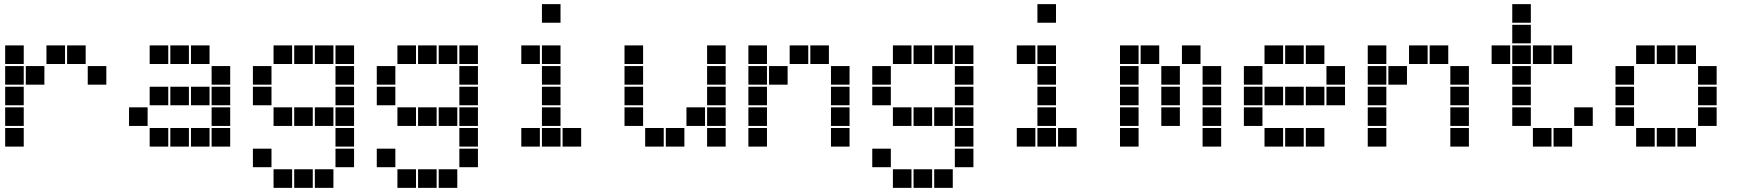

<svg xmlns="http://www.w3.org/2000/svg" viewBox="-20 -715 8440 930"><path d="M6 -495Q5 -495 5 -495Q5 -495 5 -494V-406Q5 -405 5 -405Q5 -405 6 -405H94Q95 -405 95 -405Q95 -405 95 -406V-494Q95 -495 95 -495Q95 -495 94 -495ZM206 -495Q205 -495 205 -495Q205 -495 205 -494V-406Q205 -405 205 -405Q205 -405 206 -405H294Q295 -405 295 -405Q295 -405 295 -406V-494Q295 -495 295 -495Q295 -495 294 -495ZM306 -495Q305 -495 305 -495Q305 -495 305 -494V-406Q305 -405 305 -405Q305 -405 306 -405H394Q395 -405 395 -405Q395 -405 395 -406V-494Q395 -495 395 -495Q395 -495 394 -495ZM6 -395Q5 -395 5 -395Q5 -395 5 -394V-306Q5 -305 5 -305Q5 -305 6 -305H94Q95 -305 95 -305Q95 -305 95 -306V-394Q95 -395 95 -395Q95 -395 94 -395ZM106 -395Q105 -395 105 -395Q105 -395 105 -394V-306Q105 -305 105 -305Q105 -305 106 -305H194Q195 -305 195 -305Q195 -305 195 -306V-394Q195 -395 195 -395Q195 -395 194 -395ZM406 -395Q405 -395 405 -395Q405 -395 405 -394V-306Q405 -305 405 -305Q405 -305 406 -305H494Q495 -305 495 -305Q495 -305 495 -306V-394Q495 -395 495 -395Q495 -395 494 -395ZM6 -295Q5 -295 5 -295Q5 -295 5 -294V-206Q5 -205 5 -205Q5 -205 6 -205H94Q95 -205 95 -205Q95 -205 95 -206V-294Q95 -295 95 -295Q95 -295 94 -295ZM6 -195Q5 -195 5 -195Q5 -195 5 -194V-106Q5 -105 5 -105Q5 -105 6 -105H94Q95 -105 95 -105Q95 -105 95 -106V-194Q95 -195 95 -195Q95 -195 94 -195ZM6 -95Q5 -95 5 -95Q5 -95 5 -94V-6Q5 -5 5 -5Q5 -5 6 -5H94Q95 -5 95 -5Q95 -5 95 -6V-94Q95 -95 95 -95Q95 -95 94 -95Z M706 -495Q705 -495 705 -495Q705 -495 705 -494V-406Q705 -405 705 -405Q705 -405 706 -405H794Q795 -405 795 -405Q795 -405 795 -406V-494Q795 -495 795 -495Q795 -495 794 -495ZM806 -495Q805 -495 805 -495Q805 -495 805 -494V-406Q805 -405 805 -405Q805 -405 806 -405H894Q895 -405 895 -405Q895 -405 895 -406V-494Q895 -495 895 -495Q895 -495 894 -495ZM906 -495Q905 -495 905 -495Q905 -495 905 -494V-406Q905 -405 905 -405Q905 -405 906 -405H994Q995 -405 995 -405Q995 -405 995 -406V-494Q995 -495 995 -495Q995 -495 994 -495ZM1006 -395Q1005 -395 1005 -395Q1005 -395 1005 -394V-306Q1005 -305 1005 -305Q1005 -305 1006 -305H1094Q1095 -305 1095 -305Q1095 -305 1095 -306V-394Q1095 -395 1095 -395Q1095 -395 1094 -395ZM706 -295Q705 -295 705 -295Q705 -295 705 -294V-206Q705 -205 705 -205Q705 -205 706 -205H794Q795 -205 795 -205Q795 -205 795 -206V-294Q795 -295 795 -295Q795 -295 794 -295ZM806 -295Q805 -295 805 -295Q805 -295 805 -294V-206Q805 -205 805 -205Q805 -205 806 -205H894Q895 -205 895 -205Q895 -205 895 -206V-294Q895 -295 895 -295Q895 -295 894 -295ZM906 -295Q905 -295 905 -295Q905 -295 905 -294V-206Q905 -205 905 -205Q905 -205 906 -205H994Q995 -205 995 -205Q995 -205 995 -206V-294Q995 -295 995 -295Q995 -295 994 -295ZM1006 -295Q1005 -295 1005 -295Q1005 -295 1005 -294V-206Q1005 -205 1005 -205Q1005 -205 1006 -205H1094Q1095 -205 1095 -205Q1095 -205 1095 -206V-294Q1095 -295 1095 -295Q1095 -295 1094 -295ZM606 -195Q605 -195 605 -195Q605 -195 605 -194V-106Q605 -105 605 -105Q605 -105 606 -105H694Q695 -105 695 -105Q695 -105 695 -106V-194Q695 -195 695 -195Q695 -195 694 -195ZM1006 -195Q1005 -195 1005 -195Q1005 -195 1005 -194V-106Q1005 -105 1005 -105Q1005 -105 1006 -105H1094Q1095 -105 1095 -105Q1095 -105 1095 -106V-194Q1095 -195 1095 -195Q1095 -195 1094 -195ZM706 -95Q705 -95 705 -95Q705 -95 705 -94V-6Q705 -5 705 -5Q705 -5 706 -5H794Q795 -5 795 -5Q795 -5 795 -6V-94Q795 -95 795 -95Q795 -95 794 -95ZM806 -95Q805 -95 805 -95Q805 -95 805 -94V-6Q805 -5 805 -5Q805 -5 806 -5H894Q895 -5 895 -5Q895 -5 895 -6V-94Q895 -95 895 -95Q895 -95 894 -95ZM906 -95Q905 -95 905 -95Q905 -95 905 -94V-6Q905 -5 905 -5Q905 -5 906 -5H994Q995 -5 995 -5Q995 -5 995 -6V-94Q995 -95 995 -95Q995 -95 994 -95ZM1006 -95Q1005 -95 1005 -95Q1005 -95 1005 -94V-6Q1005 -5 1005 -5Q1005 -5 1006 -5H1094Q1095 -5 1095 -5Q1095 -5 1095 -6V-94Q1095 -95 1095 -95Q1095 -95 1094 -95Z M1306 -495Q1305 -495 1305 -495Q1305 -495 1305 -494V-406Q1305 -405 1305 -405Q1305 -405 1306 -405H1394Q1395 -405 1395 -405Q1395 -405 1395 -406V-494Q1395 -495 1395 -495Q1395 -495 1394 -495ZM1406 -495Q1405 -495 1405 -495Q1405 -495 1405 -494V-406Q1405 -405 1405 -405Q1405 -405 1406 -405H1494Q1495 -405 1495 -405Q1495 -405 1495 -406V-494Q1495 -495 1495 -495Q1495 -495 1494 -495ZM1506 -495Q1505 -495 1505 -495Q1505 -495 1505 -494V-406Q1505 -405 1505 -405Q1505 -405 1506 -405H1594Q1595 -405 1595 -405Q1595 -405 1595 -406V-494Q1595 -495 1595 -495Q1595 -495 1594 -495ZM1606 -495Q1605 -495 1605 -495Q1605 -495 1605 -494V-406Q1605 -405 1605 -405Q1605 -405 1606 -405H1694Q1695 -405 1695 -405Q1695 -405 1695 -406V-494Q1695 -495 1695 -495Q1695 -495 1694 -495ZM1206 -395Q1205 -395 1205 -395Q1205 -395 1205 -394V-306Q1205 -305 1205 -305Q1205 -305 1206 -305H1294Q1295 -305 1295 -305Q1295 -305 1295 -306V-394Q1295 -395 1295 -395Q1295 -395 1294 -395ZM1606 -395Q1605 -395 1605 -395Q1605 -395 1605 -394V-306Q1605 -305 1605 -305Q1605 -305 1606 -305H1694Q1695 -305 1695 -305Q1695 -305 1695 -306V-394Q1695 -395 1695 -395Q1695 -395 1694 -395ZM1206 -295Q1205 -295 1205 -295Q1205 -295 1205 -294V-206Q1205 -205 1205 -205Q1205 -205 1206 -205H1294Q1295 -205 1295 -205Q1295 -205 1295 -206V-294Q1295 -295 1295 -295Q1295 -295 1294 -295ZM1606 -295Q1605 -295 1605 -295Q1605 -295 1605 -294V-206Q1605 -205 1605 -205Q1605 -205 1606 -205H1694Q1695 -205 1695 -205Q1695 -205 1695 -206V-294Q1695 -295 1695 -295Q1695 -295 1694 -295ZM1306 -195Q1305 -195 1305 -195Q1305 -195 1305 -194V-106Q1305 -105 1305 -105Q1305 -105 1306 -105H1394Q1395 -105 1395 -105Q1395 -105 1395 -106V-194Q1395 -195 1395 -195Q1395 -195 1394 -195ZM1406 -195Q1405 -195 1405 -195Q1405 -195 1405 -194V-106Q1405 -105 1405 -105Q1405 -105 1406 -105H1494Q1495 -105 1495 -105Q1495 -105 1495 -106V-194Q1495 -195 1495 -195Q1495 -195 1494 -195ZM1506 -195Q1505 -195 1505 -195Q1505 -195 1505 -194V-106Q1505 -105 1505 -105Q1505 -105 1506 -105H1594Q1595 -105 1595 -105Q1595 -105 1595 -106V-194Q1595 -195 1595 -195Q1595 -195 1594 -195ZM1606 -195Q1605 -195 1605 -195Q1605 -195 1605 -194V-106Q1605 -105 1605 -105Q1605 -105 1606 -105H1694Q1695 -105 1695 -105Q1695 -105 1695 -106V-194Q1695 -195 1695 -195Q1695 -195 1694 -195ZM1606 -95Q1605 -95 1605 -95Q1605 -95 1605 -94V-6Q1605 -5 1605 -5Q1605 -5 1606 -5H1694Q1695 -5 1695 -5Q1695 -5 1695 -6V-94Q1695 -95 1695 -95Q1695 -95 1694 -95ZM1206 5Q1205 5 1205 5Q1205 5 1205 6V94Q1205 95 1205 95Q1205 95 1206 95H1294Q1295 95 1295 95Q1295 95 1295 94V6Q1295 5 1295 5Q1295 5 1294 5ZM1606 5Q1605 5 1605 5Q1605 5 1605 6V94Q1605 95 1605 95Q1605 95 1606 95H1694Q1695 95 1695 95Q1695 95 1695 94V6Q1695 5 1695 5Q1695 5 1694 5ZM1306 105Q1305 105 1305 105Q1305 105 1305 106V194Q1305 195 1305 195Q1305 195 1306 195H1394Q1395 195 1395 195Q1395 195 1395 194V106Q1395 105 1395 105Q1395 105 1394 105ZM1406 105Q1405 105 1405 105Q1405 105 1405 106V194Q1405 195 1405 195Q1405 195 1406 195H1494Q1495 195 1495 195Q1495 195 1495 194V106Q1495 105 1495 105Q1495 105 1494 105ZM1506 105Q1505 105 1505 105Q1505 105 1505 106V194Q1505 195 1505 195Q1505 195 1506 195H1594Q1595 195 1595 195Q1595 195 1595 194V106Q1595 105 1595 105Q1595 105 1594 105Z M1906 -495Q1905 -495 1905 -495Q1905 -495 1905 -494V-406Q1905 -405 1905 -405Q1905 -405 1906 -405H1994Q1995 -405 1995 -405Q1995 -405 1995 -406V-494Q1995 -495 1995 -495Q1995 -495 1994 -495ZM2006 -495Q2005 -495 2005 -495Q2005 -495 2005 -494V-406Q2005 -405 2005 -405Q2005 -405 2006 -405H2094Q2095 -405 2095 -405Q2095 -405 2095 -406V-494Q2095 -495 2095 -495Q2095 -495 2094 -495ZM2106 -495Q2105 -495 2105 -495Q2105 -495 2105 -494V-406Q2105 -405 2105 -405Q2105 -405 2106 -405H2194Q2195 -405 2195 -405Q2195 -405 2195 -406V-494Q2195 -495 2195 -495Q2195 -495 2194 -495ZM2206 -495Q2205 -495 2205 -495Q2205 -495 2205 -494V-406Q2205 -405 2205 -405Q2205 -405 2206 -405H2294Q2295 -405 2295 -405Q2295 -405 2295 -406V-494Q2295 -495 2295 -495Q2295 -495 2294 -495ZM1806 -395Q1805 -395 1805 -395Q1805 -395 1805 -394V-306Q1805 -305 1805 -305Q1805 -305 1806 -305H1894Q1895 -305 1895 -305Q1895 -305 1895 -306V-394Q1895 -395 1895 -395Q1895 -395 1894 -395ZM2206 -395Q2205 -395 2205 -395Q2205 -395 2205 -394V-306Q2205 -305 2205 -305Q2205 -305 2206 -305H2294Q2295 -305 2295 -305Q2295 -305 2295 -306V-394Q2295 -395 2295 -395Q2295 -395 2294 -395ZM1806 -295Q1805 -295 1805 -295Q1805 -295 1805 -294V-206Q1805 -205 1805 -205Q1805 -205 1806 -205H1894Q1895 -205 1895 -205Q1895 -205 1895 -206V-294Q1895 -295 1895 -295Q1895 -295 1894 -295ZM2206 -295Q2205 -295 2205 -295Q2205 -295 2205 -294V-206Q2205 -205 2205 -205Q2205 -205 2206 -205H2294Q2295 -205 2295 -205Q2295 -205 2295 -206V-294Q2295 -295 2295 -295Q2295 -295 2294 -295ZM1906 -195Q1905 -195 1905 -195Q1905 -195 1905 -194V-106Q1905 -105 1905 -105Q1905 -105 1906 -105H1994Q1995 -105 1995 -105Q1995 -105 1995 -106V-194Q1995 -195 1995 -195Q1995 -195 1994 -195ZM2006 -195Q2005 -195 2005 -195Q2005 -195 2005 -194V-106Q2005 -105 2005 -105Q2005 -105 2006 -105H2094Q2095 -105 2095 -105Q2095 -105 2095 -106V-194Q2095 -195 2095 -195Q2095 -195 2094 -195ZM2106 -195Q2105 -195 2105 -195Q2105 -195 2105 -194V-106Q2105 -105 2105 -105Q2105 -105 2106 -105H2194Q2195 -105 2195 -105Q2195 -105 2195 -106V-194Q2195 -195 2195 -195Q2195 -195 2194 -195ZM2206 -195Q2205 -195 2205 -195Q2205 -195 2205 -194V-106Q2205 -105 2205 -105Q2205 -105 2206 -105H2294Q2295 -105 2295 -105Q2295 -105 2295 -106V-194Q2295 -195 2295 -195Q2295 -195 2294 -195ZM2206 -95Q2205 -95 2205 -95Q2205 -95 2205 -94V-6Q2205 -5 2205 -5Q2205 -5 2206 -5H2294Q2295 -5 2295 -5Q2295 -5 2295 -6V-94Q2295 -95 2295 -95Q2295 -95 2294 -95ZM1806 5Q1805 5 1805 5Q1805 5 1805 6V94Q1805 95 1805 95Q1805 95 1806 95H1894Q1895 95 1895 95Q1895 95 1895 94V6Q1895 5 1895 5Q1895 5 1894 5ZM2206 5Q2205 5 2205 5Q2205 5 2205 6V94Q2205 95 2205 95Q2205 95 2206 95H2294Q2295 95 2295 95Q2295 95 2295 94V6Q2295 5 2295 5Q2295 5 2294 5ZM1906 105Q1905 105 1905 105Q1905 105 1905 106V194Q1905 195 1905 195Q1905 195 1906 195H1994Q1995 195 1995 195Q1995 195 1995 194V106Q1995 105 1995 105Q1995 105 1994 105ZM2006 105Q2005 105 2005 105Q2005 105 2005 106V194Q2005 195 2005 195Q2005 195 2006 195H2094Q2095 195 2095 195Q2095 195 2095 194V106Q2095 105 2095 105Q2095 105 2094 105ZM2106 105Q2105 105 2105 105Q2105 105 2105 106V194Q2105 195 2105 195Q2105 195 2106 195H2194Q2195 195 2195 195Q2195 195 2195 194V106Q2195 105 2195 105Q2195 105 2194 105Z M2606 -695Q2605 -695 2605 -695Q2605 -695 2605 -694V-606Q2605 -605 2605 -605Q2605 -605 2606 -605H2694Q2695 -605 2695 -605Q2695 -605 2695 -606V-694Q2695 -695 2695 -695Q2695 -695 2694 -695ZM2506 -495Q2505 -495 2505 -495Q2505 -495 2505 -494V-406Q2505 -405 2505 -405Q2505 -405 2506 -405H2594Q2595 -405 2595 -405Q2595 -405 2595 -406V-494Q2595 -495 2595 -495Q2595 -495 2594 -495ZM2606 -495Q2605 -495 2605 -495Q2605 -495 2605 -494V-406Q2605 -405 2605 -405Q2605 -405 2606 -405H2694Q2695 -405 2695 -405Q2695 -405 2695 -406V-494Q2695 -495 2695 -495Q2695 -495 2694 -495ZM2606 -395Q2605 -395 2605 -395Q2605 -395 2605 -394V-306Q2605 -305 2605 -305Q2605 -305 2606 -305H2694Q2695 -305 2695 -305Q2695 -305 2695 -306V-394Q2695 -395 2695 -395Q2695 -395 2694 -395ZM2606 -295Q2605 -295 2605 -295Q2605 -295 2605 -294V-206Q2605 -205 2605 -205Q2605 -205 2606 -205H2694Q2695 -205 2695 -205Q2695 -205 2695 -206V-294Q2695 -295 2695 -295Q2695 -295 2694 -295ZM2606 -195Q2605 -195 2605 -195Q2605 -195 2605 -194V-106Q2605 -105 2605 -105Q2605 -105 2606 -105H2694Q2695 -105 2695 -105Q2695 -105 2695 -106V-194Q2695 -195 2695 -195Q2695 -195 2694 -195ZM2506 -95Q2505 -95 2505 -95Q2505 -95 2505 -94V-6Q2505 -5 2505 -5Q2505 -5 2506 -5H2594Q2595 -5 2595 -5Q2595 -5 2595 -6V-94Q2595 -95 2595 -95Q2595 -95 2594 -95ZM2606 -95Q2605 -95 2605 -95Q2605 -95 2605 -94V-6Q2605 -5 2605 -5Q2605 -5 2606 -5H2694Q2695 -5 2695 -5Q2695 -5 2695 -6V-94Q2695 -95 2695 -95Q2695 -95 2694 -95ZM2706 -95Q2705 -95 2705 -95Q2705 -95 2705 -94V-6Q2705 -5 2705 -5Q2705 -5 2706 -5H2794Q2795 -5 2795 -5Q2795 -5 2795 -6V-94Q2795 -95 2795 -95Q2795 -95 2794 -95Z M3006 -495Q3005 -495 3005 -495Q3005 -495 3005 -494V-406Q3005 -405 3005 -405Q3005 -405 3006 -405H3094Q3095 -405 3095 -405Q3095 -405 3095 -406V-494Q3095 -495 3095 -495Q3095 -495 3094 -495ZM3406 -495Q3405 -495 3405 -495Q3405 -495 3405 -494V-406Q3405 -405 3405 -405Q3405 -405 3406 -405H3494Q3495 -405 3495 -405Q3495 -405 3495 -406V-494Q3495 -495 3495 -495Q3495 -495 3494 -495ZM3006 -395Q3005 -395 3005 -395Q3005 -395 3005 -394V-306Q3005 -305 3005 -305Q3005 -305 3006 -305H3094Q3095 -305 3095 -305Q3095 -305 3095 -306V-394Q3095 -395 3095 -395Q3095 -395 3094 -395ZM3406 -395Q3405 -395 3405 -395Q3405 -395 3405 -394V-306Q3405 -305 3405 -305Q3405 -305 3406 -305H3494Q3495 -305 3495 -305Q3495 -305 3495 -306V-394Q3495 -395 3495 -395Q3495 -395 3494 -395ZM3006 -295Q3005 -295 3005 -295Q3005 -295 3005 -294V-206Q3005 -205 3005 -205Q3005 -205 3006 -205H3094Q3095 -205 3095 -205Q3095 -205 3095 -206V-294Q3095 -295 3095 -295Q3095 -295 3094 -295ZM3406 -295Q3405 -295 3405 -295Q3405 -295 3405 -294V-206Q3405 -205 3405 -205Q3405 -205 3406 -205H3494Q3495 -205 3495 -205Q3495 -205 3495 -206V-294Q3495 -295 3495 -295Q3495 -295 3494 -295ZM3006 -195Q3005 -195 3005 -195Q3005 -195 3005 -194V-106Q3005 -105 3005 -105Q3005 -105 3006 -105H3094Q3095 -105 3095 -105Q3095 -105 3095 -106V-194Q3095 -195 3095 -195Q3095 -195 3094 -195ZM3306 -195Q3305 -195 3305 -195Q3305 -195 3305 -194V-106Q3305 -105 3305 -105Q3305 -105 3306 -105H3394Q3395 -105 3395 -105Q3395 -105 3395 -106V-194Q3395 -195 3395 -195Q3395 -195 3394 -195ZM3406 -195Q3405 -195 3405 -195Q3405 -195 3405 -194V-106Q3405 -105 3405 -105Q3405 -105 3406 -105H3494Q3495 -105 3495 -105Q3495 -105 3495 -106V-194Q3495 -195 3495 -195Q3495 -195 3494 -195ZM3106 -95Q3105 -95 3105 -95Q3105 -95 3105 -94V-6Q3105 -5 3105 -5Q3105 -5 3106 -5H3194Q3195 -5 3195 -5Q3195 -5 3195 -6V-94Q3195 -95 3195 -95Q3195 -95 3194 -95ZM3206 -95Q3205 -95 3205 -95Q3205 -95 3205 -94V-6Q3205 -5 3205 -5Q3205 -5 3206 -5H3294Q3295 -5 3295 -5Q3295 -5 3295 -6V-94Q3295 -95 3295 -95Q3295 -95 3294 -95ZM3406 -95Q3405 -95 3405 -95Q3405 -95 3405 -94V-6Q3405 -5 3405 -5Q3405 -5 3406 -5H3494Q3495 -5 3495 -5Q3495 -5 3495 -6V-94Q3495 -95 3495 -95Q3495 -95 3494 -95Z M3606 -495Q3605 -495 3605 -495Q3605 -495 3605 -494V-406Q3605 -405 3605 -405Q3605 -405 3606 -405H3694Q3695 -405 3695 -405Q3695 -405 3695 -406V-494Q3695 -495 3695 -495Q3695 -495 3694 -495ZM3806 -495Q3805 -495 3805 -495Q3805 -495 3805 -494V-406Q3805 -405 3805 -405Q3805 -405 3806 -405H3894Q3895 -405 3895 -405Q3895 -405 3895 -406V-494Q3895 -495 3895 -495Q3895 -495 3894 -495ZM3906 -495Q3905 -495 3905 -495Q3905 -495 3905 -494V-406Q3905 -405 3905 -405Q3905 -405 3906 -405H3994Q3995 -405 3995 -405Q3995 -405 3995 -406V-494Q3995 -495 3995 -495Q3995 -495 3994 -495ZM3606 -395Q3605 -395 3605 -395Q3605 -395 3605 -394V-306Q3605 -305 3605 -305Q3605 -305 3606 -305H3694Q3695 -305 3695 -305Q3695 -305 3695 -306V-394Q3695 -395 3695 -395Q3695 -395 3694 -395ZM3706 -395Q3705 -395 3705 -395Q3705 -395 3705 -394V-306Q3705 -305 3705 -305Q3705 -305 3706 -305H3794Q3795 -305 3795 -305Q3795 -305 3795 -306V-394Q3795 -395 3795 -395Q3795 -395 3794 -395ZM4006 -395Q4005 -395 4005 -395Q4005 -395 4005 -394V-306Q4005 -305 4005 -305Q4005 -305 4006 -305H4094Q4095 -305 4095 -305Q4095 -305 4095 -306V-394Q4095 -395 4095 -395Q4095 -395 4094 -395ZM3606 -295Q3605 -295 3605 -295Q3605 -295 3605 -294V-206Q3605 -205 3605 -205Q3605 -205 3606 -205H3694Q3695 -205 3695 -205Q3695 -205 3695 -206V-294Q3695 -295 3695 -295Q3695 -295 3694 -295ZM4006 -295Q4005 -295 4005 -295Q4005 -295 4005 -294V-206Q4005 -205 4005 -205Q4005 -205 4006 -205H4094Q4095 -205 4095 -205Q4095 -205 4095 -206V-294Q4095 -295 4095 -295Q4095 -295 4094 -295ZM3606 -195Q3605 -195 3605 -195Q3605 -195 3605 -194V-106Q3605 -105 3605 -105Q3605 -105 3606 -105H3694Q3695 -105 3695 -105Q3695 -105 3695 -106V-194Q3695 -195 3695 -195Q3695 -195 3694 -195ZM4006 -195Q4005 -195 4005 -195Q4005 -195 4005 -194V-106Q4005 -105 4005 -105Q4005 -105 4006 -105H4094Q4095 -105 4095 -105Q4095 -105 4095 -106V-194Q4095 -195 4095 -195Q4095 -195 4094 -195ZM3606 -95Q3605 -95 3605 -95Q3605 -95 3605 -94V-6Q3605 -5 3605 -5Q3605 -5 3606 -5H3694Q3695 -5 3695 -5Q3695 -5 3695 -6V-94Q3695 -95 3695 -95Q3695 -95 3694 -95ZM4006 -95Q4005 -95 4005 -95Q4005 -95 4005 -94V-6Q4005 -5 4005 -5Q4005 -5 4006 -5H4094Q4095 -5 4095 -5Q4095 -5 4095 -6V-94Q4095 -95 4095 -95Q4095 -95 4094 -95Z M4306 -495Q4305 -495 4305 -495Q4305 -495 4305 -494V-406Q4305 -405 4305 -405Q4305 -405 4306 -405H4394Q4395 -405 4395 -405Q4395 -405 4395 -406V-494Q4395 -495 4395 -495Q4395 -495 4394 -495ZM4406 -495Q4405 -495 4405 -495Q4405 -495 4405 -494V-406Q4405 -405 4405 -405Q4405 -405 4406 -405H4494Q4495 -405 4495 -405Q4495 -405 4495 -406V-494Q4495 -495 4495 -495Q4495 -495 4494 -495ZM4506 -495Q4505 -495 4505 -495Q4505 -495 4505 -494V-406Q4505 -405 4505 -405Q4505 -405 4506 -405H4594Q4595 -405 4595 -405Q4595 -405 4595 -406V-494Q4595 -495 4595 -495Q4595 -495 4594 -495ZM4606 -495Q4605 -495 4605 -495Q4605 -495 4605 -494V-406Q4605 -405 4605 -405Q4605 -405 4606 -405H4694Q4695 -405 4695 -405Q4695 -405 4695 -406V-494Q4695 -495 4695 -495Q4695 -495 4694 -495ZM4206 -395Q4205 -395 4205 -395Q4205 -395 4205 -394V-306Q4205 -305 4205 -305Q4205 -305 4206 -305H4294Q4295 -305 4295 -305Q4295 -305 4295 -306V-394Q4295 -395 4295 -395Q4295 -395 4294 -395ZM4606 -395Q4605 -395 4605 -395Q4605 -395 4605 -394V-306Q4605 -305 4605 -305Q4605 -305 4606 -305H4694Q4695 -305 4695 -305Q4695 -305 4695 -306V-394Q4695 -395 4695 -395Q4695 -395 4694 -395ZM4206 -295Q4205 -295 4205 -295Q4205 -295 4205 -294V-206Q4205 -205 4205 -205Q4205 -205 4206 -205H4294Q4295 -205 4295 -205Q4295 -205 4295 -206V-294Q4295 -295 4295 -295Q4295 -295 4294 -295ZM4606 -295Q4605 -295 4605 -295Q4605 -295 4605 -294V-206Q4605 -205 4605 -205Q4605 -205 4606 -205H4694Q4695 -205 4695 -205Q4695 -205 4695 -206V-294Q4695 -295 4695 -295Q4695 -295 4694 -295ZM4306 -195Q4305 -195 4305 -195Q4305 -195 4305 -194V-106Q4305 -105 4305 -105Q4305 -105 4306 -105H4394Q4395 -105 4395 -105Q4395 -105 4395 -106V-194Q4395 -195 4395 -195Q4395 -195 4394 -195ZM4406 -195Q4405 -195 4405 -195Q4405 -195 4405 -194V-106Q4405 -105 4405 -105Q4405 -105 4406 -105H4494Q4495 -105 4495 -105Q4495 -105 4495 -106V-194Q4495 -195 4495 -195Q4495 -195 4494 -195ZM4506 -195Q4505 -195 4505 -195Q4505 -195 4505 -194V-106Q4505 -105 4505 -105Q4505 -105 4506 -105H4594Q4595 -105 4595 -105Q4595 -105 4595 -106V-194Q4595 -195 4595 -195Q4595 -195 4594 -195ZM4606 -195Q4605 -195 4605 -195Q4605 -195 4605 -194V-106Q4605 -105 4605 -105Q4605 -105 4606 -105H4694Q4695 -105 4695 -105Q4695 -105 4695 -106V-194Q4695 -195 4695 -195Q4695 -195 4694 -195ZM4606 -95Q4605 -95 4605 -95Q4605 -95 4605 -94V-6Q4605 -5 4605 -5Q4605 -5 4606 -5H4694Q4695 -5 4695 -5Q4695 -5 4695 -6V-94Q4695 -95 4695 -95Q4695 -95 4694 -95ZM4206 5Q4205 5 4205 5Q4205 5 4205 6V94Q4205 95 4205 95Q4205 95 4206 95H4294Q4295 95 4295 95Q4295 95 4295 94V6Q4295 5 4295 5Q4295 5 4294 5ZM4606 5Q4605 5 4605 5Q4605 5 4605 6V94Q4605 95 4605 95Q4605 95 4606 95H4694Q4695 95 4695 95Q4695 95 4695 94V6Q4695 5 4695 5Q4695 5 4694 5ZM4306 105Q4305 105 4305 105Q4305 105 4305 106V194Q4305 195 4305 195Q4305 195 4306 195H4394Q4395 195 4395 195Q4395 195 4395 194V106Q4395 105 4395 105Q4395 105 4394 105ZM4406 105Q4405 105 4405 105Q4405 105 4405 106V194Q4405 195 4405 195Q4405 195 4406 195H4494Q4495 195 4495 195Q4495 195 4495 194V106Q4495 105 4495 105Q4495 105 4494 105ZM4506 105Q4505 105 4505 105Q4505 105 4505 106V194Q4505 195 4505 195Q4505 195 4506 195H4594Q4595 195 4595 195Q4595 195 4595 194V106Q4595 105 4595 105Q4595 105 4594 105Z M5006 -695Q5005 -695 5005 -695Q5005 -695 5005 -694V-606Q5005 -605 5005 -605Q5005 -605 5006 -605H5094Q5095 -605 5095 -605Q5095 -605 5095 -606V-694Q5095 -695 5095 -695Q5095 -695 5094 -695ZM4906 -495Q4905 -495 4905 -495Q4905 -495 4905 -494V-406Q4905 -405 4905 -405Q4905 -405 4906 -405H4994Q4995 -405 4995 -405Q4995 -405 4995 -406V-494Q4995 -495 4995 -495Q4995 -495 4994 -495ZM5006 -495Q5005 -495 5005 -495Q5005 -495 5005 -494V-406Q5005 -405 5005 -405Q5005 -405 5006 -405H5094Q5095 -405 5095 -405Q5095 -405 5095 -406V-494Q5095 -495 5095 -495Q5095 -495 5094 -495ZM5006 -395Q5005 -395 5005 -395Q5005 -395 5005 -394V-306Q5005 -305 5005 -305Q5005 -305 5006 -305H5094Q5095 -305 5095 -305Q5095 -305 5095 -306V-394Q5095 -395 5095 -395Q5095 -395 5094 -395ZM5006 -295Q5005 -295 5005 -295Q5005 -295 5005 -294V-206Q5005 -205 5005 -205Q5005 -205 5006 -205H5094Q5095 -205 5095 -205Q5095 -205 5095 -206V-294Q5095 -295 5095 -295Q5095 -295 5094 -295ZM5006 -195Q5005 -195 5005 -195Q5005 -195 5005 -194V-106Q5005 -105 5005 -105Q5005 -105 5006 -105H5094Q5095 -105 5095 -105Q5095 -105 5095 -106V-194Q5095 -195 5095 -195Q5095 -195 5094 -195ZM4906 -95Q4905 -95 4905 -95Q4905 -95 4905 -94V-6Q4905 -5 4905 -5Q4905 -5 4906 -5H4994Q4995 -5 4995 -5Q4995 -5 4995 -6V-94Q4995 -95 4995 -95Q4995 -95 4994 -95ZM5006 -95Q5005 -95 5005 -95Q5005 -95 5005 -94V-6Q5005 -5 5005 -5Q5005 -5 5006 -5H5094Q5095 -5 5095 -5Q5095 -5 5095 -6V-94Q5095 -95 5095 -95Q5095 -95 5094 -95ZM5106 -95Q5105 -95 5105 -95Q5105 -95 5105 -94V-6Q5105 -5 5105 -5Q5105 -5 5106 -5H5194Q5195 -5 5195 -5Q5195 -5 5195 -6V-94Q5195 -95 5195 -95Q5195 -95 5194 -95Z M5406 -495Q5405 -495 5405 -495Q5405 -495 5405 -494V-406Q5405 -405 5405 -405Q5405 -405 5406 -405H5494Q5495 -405 5495 -405Q5495 -405 5495 -406V-494Q5495 -495 5495 -495Q5495 -495 5494 -495ZM5506 -495Q5505 -495 5505 -495Q5505 -495 5505 -494V-406Q5505 -405 5505 -405Q5505 -405 5506 -405H5594Q5595 -405 5595 -405Q5595 -405 5595 -406V-494Q5595 -495 5595 -495Q5595 -495 5594 -495ZM5706 -495Q5705 -495 5705 -495Q5705 -495 5705 -494V-406Q5705 -405 5705 -405Q5705 -405 5706 -405H5794Q5795 -405 5795 -405Q5795 -405 5795 -406V-494Q5795 -495 5795 -495Q5795 -495 5794 -495ZM5406 -395Q5405 -395 5405 -395Q5405 -395 5405 -394V-306Q5405 -305 5405 -305Q5405 -305 5406 -305H5494Q5495 -305 5495 -305Q5495 -305 5495 -306V-394Q5495 -395 5495 -395Q5495 -395 5494 -395ZM5606 -395Q5605 -395 5605 -395Q5605 -395 5605 -394V-306Q5605 -305 5605 -305Q5605 -305 5606 -305H5694Q5695 -305 5695 -305Q5695 -305 5695 -306V-394Q5695 -395 5695 -395Q5695 -395 5694 -395ZM5806 -395Q5805 -395 5805 -395Q5805 -395 5805 -394V-306Q5805 -305 5805 -305Q5805 -305 5806 -305H5894Q5895 -305 5895 -305Q5895 -305 5895 -306V-394Q5895 -395 5895 -395Q5895 -395 5894 -395ZM5406 -295Q5405 -295 5405 -295Q5405 -295 5405 -294V-206Q5405 -205 5405 -205Q5405 -205 5406 -205H5494Q5495 -205 5495 -205Q5495 -205 5495 -206V-294Q5495 -295 5495 -295Q5495 -295 5494 -295ZM5606 -295Q5605 -295 5605 -295Q5605 -295 5605 -294V-206Q5605 -205 5605 -205Q5605 -205 5606 -205H5694Q5695 -205 5695 -205Q5695 -205 5695 -206V-294Q5695 -295 5695 -295Q5695 -295 5694 -295ZM5806 -295Q5805 -295 5805 -295Q5805 -295 5805 -294V-206Q5805 -205 5805 -205Q5805 -205 5806 -205H5894Q5895 -205 5895 -205Q5895 -205 5895 -206V-294Q5895 -295 5895 -295Q5895 -295 5894 -295ZM5406 -195Q5405 -195 5405 -195Q5405 -195 5405 -194V-106Q5405 -105 5405 -105Q5405 -105 5406 -105H5494Q5495 -105 5495 -105Q5495 -105 5495 -106V-194Q5495 -195 5495 -195Q5495 -195 5494 -195ZM5606 -195Q5605 -195 5605 -195Q5605 -195 5605 -194V-106Q5605 -105 5605 -105Q5605 -105 5606 -105H5694Q5695 -105 5695 -105Q5695 -105 5695 -106V-194Q5695 -195 5695 -195Q5695 -195 5694 -195ZM5806 -195Q5805 -195 5805 -195Q5805 -195 5805 -194V-106Q5805 -105 5805 -105Q5805 -105 5806 -105H5894Q5895 -105 5895 -105Q5895 -105 5895 -106V-194Q5895 -195 5895 -195Q5895 -195 5894 -195ZM5406 -95Q5405 -95 5405 -95Q5405 -95 5405 -94V-6Q5405 -5 5405 -5Q5405 -5 5406 -5H5494Q5495 -5 5495 -5Q5495 -5 5495 -6V-94Q5495 -95 5495 -95Q5495 -95 5494 -95ZM5806 -95Q5805 -95 5805 -95Q5805 -95 5805 -94V-6Q5805 -5 5805 -5Q5805 -5 5806 -5H5894Q5895 -5 5895 -5Q5895 -5 5895 -6V-94Q5895 -95 5895 -95Q5895 -95 5894 -95Z M6106 -495Q6105 -495 6105 -495Q6105 -495 6105 -494V-406Q6105 -405 6105 -405Q6105 -405 6106 -405H6194Q6195 -405 6195 -405Q6195 -405 6195 -406V-494Q6195 -495 6195 -495Q6195 -495 6194 -495ZM6206 -495Q6205 -495 6205 -495Q6205 -495 6205 -494V-406Q6205 -405 6205 -405Q6205 -405 6206 -405H6294Q6295 -405 6295 -405Q6295 -405 6295 -406V-494Q6295 -495 6295 -495Q6295 -495 6294 -495ZM6306 -495Q6305 -495 6305 -495Q6305 -495 6305 -494V-406Q6305 -405 6305 -405Q6305 -405 6306 -405H6394Q6395 -405 6395 -405Q6395 -405 6395 -406V-494Q6395 -495 6395 -495Q6395 -495 6394 -495ZM6006 -395Q6005 -395 6005 -395Q6005 -395 6005 -394V-306Q6005 -305 6005 -305Q6005 -305 6006 -305H6094Q6095 -305 6095 -305Q6095 -305 6095 -306V-394Q6095 -395 6095 -395Q6095 -395 6094 -395ZM6406 -395Q6405 -395 6405 -395Q6405 -395 6405 -394V-306Q6405 -305 6405 -305Q6405 -305 6406 -305H6494Q6495 -305 6495 -305Q6495 -305 6495 -306V-394Q6495 -395 6495 -395Q6495 -395 6494 -395ZM6006 -295Q6005 -295 6005 -295Q6005 -295 6005 -294V-206Q6005 -205 6005 -205Q6005 -205 6006 -205H6094Q6095 -205 6095 -205Q6095 -205 6095 -206V-294Q6095 -295 6095 -295Q6095 -295 6094 -295ZM6106 -295Q6105 -295 6105 -295Q6105 -295 6105 -294V-206Q6105 -205 6105 -205Q6105 -205 6106 -205H6194Q6195 -205 6195 -205Q6195 -205 6195 -206V-294Q6195 -295 6195 -295Q6195 -295 6194 -295ZM6206 -295Q6205 -295 6205 -295Q6205 -295 6205 -294V-206Q6205 -205 6205 -205Q6205 -205 6206 -205H6294Q6295 -205 6295 -205Q6295 -205 6295 -206V-294Q6295 -295 6295 -295Q6295 -295 6294 -295ZM6306 -295Q6305 -295 6305 -295Q6305 -295 6305 -294V-206Q6305 -205 6305 -205Q6305 -205 6306 -205H6394Q6395 -205 6395 -205Q6395 -205 6395 -206V-294Q6395 -295 6395 -295Q6395 -295 6394 -295ZM6406 -295Q6405 -295 6405 -295Q6405 -295 6405 -294V-206Q6405 -205 6405 -205Q6405 -205 6406 -205H6494Q6495 -205 6495 -205Q6495 -205 6495 -206V-294Q6495 -295 6495 -295Q6495 -295 6494 -295ZM6006 -195Q6005 -195 6005 -195Q6005 -195 6005 -194V-106Q6005 -105 6005 -105Q6005 -105 6006 -105H6094Q6095 -105 6095 -105Q6095 -105 6095 -106V-194Q6095 -195 6095 -195Q6095 -195 6094 -195ZM6106 -95Q6105 -95 6105 -95Q6105 -95 6105 -94V-6Q6105 -5 6105 -5Q6105 -5 6106 -5H6194Q6195 -5 6195 -5Q6195 -5 6195 -6V-94Q6195 -95 6195 -95Q6195 -95 6194 -95ZM6206 -95Q6205 -95 6205 -95Q6205 -95 6205 -94V-6Q6205 -5 6205 -5Q6205 -5 6206 -5H6294Q6295 -5 6295 -5Q6295 -5 6295 -6V-94Q6295 -95 6295 -95Q6295 -95 6294 -95ZM6306 -95Q6305 -95 6305 -95Q6305 -95 6305 -94V-6Q6305 -5 6305 -5Q6305 -5 6306 -5H6394Q6395 -5 6395 -5Q6395 -5 6395 -6V-94Q6395 -95 6395 -95Q6395 -95 6394 -95Z M6606 -495Q6605 -495 6605 -495Q6605 -495 6605 -494V-406Q6605 -405 6605 -405Q6605 -405 6606 -405H6694Q6695 -405 6695 -405Q6695 -405 6695 -406V-494Q6695 -495 6695 -495Q6695 -495 6694 -495ZM6806 -495Q6805 -495 6805 -495Q6805 -495 6805 -494V-406Q6805 -405 6805 -405Q6805 -405 6806 -405H6894Q6895 -405 6895 -405Q6895 -405 6895 -406V-494Q6895 -495 6895 -495Q6895 -495 6894 -495ZM6906 -495Q6905 -495 6905 -495Q6905 -495 6905 -494V-406Q6905 -405 6905 -405Q6905 -405 6906 -405H6994Q6995 -405 6995 -405Q6995 -405 6995 -406V-494Q6995 -495 6995 -495Q6995 -495 6994 -495ZM6606 -395Q6605 -395 6605 -395Q6605 -395 6605 -394V-306Q6605 -305 6605 -305Q6605 -305 6606 -305H6694Q6695 -305 6695 -305Q6695 -305 6695 -306V-394Q6695 -395 6695 -395Q6695 -395 6694 -395ZM6706 -395Q6705 -395 6705 -395Q6705 -395 6705 -394V-306Q6705 -305 6705 -305Q6705 -305 6706 -305H6794Q6795 -305 6795 -305Q6795 -305 6795 -306V-394Q6795 -395 6795 -395Q6795 -395 6794 -395ZM7006 -395Q7005 -395 7005 -395Q7005 -395 7005 -394V-306Q7005 -305 7005 -305Q7005 -305 7006 -305H7094Q7095 -305 7095 -305Q7095 -305 7095 -306V-394Q7095 -395 7095 -395Q7095 -395 7094 -395ZM6606 -295Q6605 -295 6605 -295Q6605 -295 6605 -294V-206Q6605 -205 6605 -205Q6605 -205 6606 -205H6694Q6695 -205 6695 -205Q6695 -205 6695 -206V-294Q6695 -295 6695 -295Q6695 -295 6694 -295ZM7006 -295Q7005 -295 7005 -295Q7005 -295 7005 -294V-206Q7005 -205 7005 -205Q7005 -205 7006 -205H7094Q7095 -205 7095 -205Q7095 -205 7095 -206V-294Q7095 -295 7095 -295Q7095 -295 7094 -295ZM6606 -195Q6605 -195 6605 -195Q6605 -195 6605 -194V-106Q6605 -105 6605 -105Q6605 -105 6606 -105H6694Q6695 -105 6695 -105Q6695 -105 6695 -106V-194Q6695 -195 6695 -195Q6695 -195 6694 -195ZM7006 -195Q7005 -195 7005 -195Q7005 -195 7005 -194V-106Q7005 -105 7005 -105Q7005 -105 7006 -105H7094Q7095 -105 7095 -105Q7095 -105 7095 -106V-194Q7095 -195 7095 -195Q7095 -195 7094 -195ZM6606 -95Q6605 -95 6605 -95Q6605 -95 6605 -94V-6Q6605 -5 6605 -5Q6605 -5 6606 -5H6694Q6695 -5 6695 -5Q6695 -5 6695 -6V-94Q6695 -95 6695 -95Q6695 -95 6694 -95ZM7006 -95Q7005 -95 7005 -95Q7005 -95 7005 -94V-6Q7005 -5 7005 -5Q7005 -5 7006 -5H7094Q7095 -5 7095 -5Q7095 -5 7095 -6V-94Q7095 -95 7095 -95Q7095 -95 7094 -95Z M7306 -695Q7305 -695 7305 -695Q7305 -695 7305 -694V-606Q7305 -605 7305 -605Q7305 -605 7306 -605H7394Q7395 -605 7395 -605Q7395 -605 7395 -606V-694Q7395 -695 7395 -695Q7395 -695 7394 -695ZM7306 -595Q7305 -595 7305 -595Q7305 -595 7305 -594V-506Q7305 -505 7305 -505Q7305 -505 7306 -505H7394Q7395 -505 7395 -505Q7395 -505 7395 -506V-594Q7395 -595 7395 -595Q7395 -595 7394 -595ZM7206 -495Q7205 -495 7205 -495Q7205 -495 7205 -494V-406Q7205 -405 7205 -405Q7205 -405 7206 -405H7294Q7295 -405 7295 -405Q7295 -405 7295 -406V-494Q7295 -495 7295 -495Q7295 -495 7294 -495ZM7306 -495Q7305 -495 7305 -495Q7305 -495 7305 -494V-406Q7305 -405 7305 -405Q7305 -405 7306 -405H7394Q7395 -405 7395 -405Q7395 -405 7395 -406V-494Q7395 -495 7395 -495Q7395 -495 7394 -495ZM7406 -495Q7405 -495 7405 -495Q7405 -495 7405 -494V-406Q7405 -405 7405 -405Q7405 -405 7406 -405H7494Q7495 -405 7495 -405Q7495 -405 7495 -406V-494Q7495 -495 7495 -495Q7495 -495 7494 -495ZM7506 -495Q7505 -495 7505 -495Q7505 -495 7505 -494V-406Q7505 -405 7505 -405Q7505 -405 7506 -405H7594Q7595 -405 7595 -405Q7595 -405 7595 -406V-494Q7595 -495 7595 -495Q7595 -495 7594 -495ZM7306 -395Q7305 -395 7305 -395Q7305 -395 7305 -394V-306Q7305 -305 7305 -305Q7305 -305 7306 -305H7394Q7395 -305 7395 -305Q7395 -305 7395 -306V-394Q7395 -395 7395 -395Q7395 -395 7394 -395ZM7306 -295Q7305 -295 7305 -295Q7305 -295 7305 -294V-206Q7305 -205 7305 -205Q7305 -205 7306 -205H7394Q7395 -205 7395 -205Q7395 -205 7395 -206V-294Q7395 -295 7395 -295Q7395 -295 7394 -295ZM7306 -195Q7305 -195 7305 -195Q7305 -195 7305 -194V-106Q7305 -105 7305 -105Q7305 -105 7306 -105H7394Q7395 -105 7395 -105Q7395 -105 7395 -106V-194Q7395 -195 7395 -195Q7395 -195 7394 -195ZM7606 -195Q7605 -195 7605 -195Q7605 -195 7605 -194V-106Q7605 -105 7605 -105Q7605 -105 7606 -105H7694Q7695 -105 7695 -105Q7695 -105 7695 -106V-194Q7695 -195 7695 -195Q7695 -195 7694 -195ZM7406 -95Q7405 -95 7405 -95Q7405 -95 7405 -94V-6Q7405 -5 7405 -5Q7405 -5 7406 -5H7494Q7495 -5 7495 -5Q7495 -5 7495 -6V-94Q7495 -95 7495 -95Q7495 -95 7494 -95ZM7506 -95Q7505 -95 7505 -95Q7505 -95 7505 -94V-6Q7505 -5 7505 -5Q7505 -5 7506 -5H7594Q7595 -5 7595 -5Q7595 -5 7595 -6V-94Q7595 -95 7595 -95Q7595 -95 7594 -95Z M7906 -495Q7905 -495 7905 -495Q7905 -495 7905 -494V-406Q7905 -405 7905 -405Q7905 -405 7906 -405H7994Q7995 -405 7995 -405Q7995 -405 7995 -406V-494Q7995 -495 7995 -495Q7995 -495 7994 -495ZM8006 -495Q8005 -495 8005 -495Q8005 -495 8005 -494V-406Q8005 -405 8005 -405Q8005 -405 8006 -405H8094Q8095 -405 8095 -405Q8095 -405 8095 -406V-494Q8095 -495 8095 -495Q8095 -495 8094 -495ZM8106 -495Q8105 -495 8105 -495Q8105 -495 8105 -494V-406Q8105 -405 8105 -405Q8105 -405 8106 -405H8194Q8195 -405 8195 -405Q8195 -405 8195 -406V-494Q8195 -495 8195 -495Q8195 -495 8194 -495ZM7806 -395Q7805 -395 7805 -395Q7805 -395 7805 -394V-306Q7805 -305 7805 -305Q7805 -305 7806 -305H7894Q7895 -305 7895 -305Q7895 -305 7895 -306V-394Q7895 -395 7895 -395Q7895 -395 7894 -395ZM8206 -395Q8205 -395 8205 -395Q8205 -395 8205 -394V-306Q8205 -305 8205 -305Q8205 -305 8206 -305H8294Q8295 -305 8295 -305Q8295 -305 8295 -306V-394Q8295 -395 8295 -395Q8295 -395 8294 -395ZM7806 -295Q7805 -295 7805 -295Q7805 -295 7805 -294V-206Q7805 -205 7805 -205Q7805 -205 7806 -205H7894Q7895 -205 7895 -205Q7895 -205 7895 -206V-294Q7895 -295 7895 -295Q7895 -295 7894 -295ZM8206 -295Q8205 -295 8205 -295Q8205 -295 8205 -294V-206Q8205 -205 8205 -205Q8205 -205 8206 -205H8294Q8295 -205 8295 -205Q8295 -205 8295 -206V-294Q8295 -295 8295 -295Q8295 -295 8294 -295ZM7806 -195Q7805 -195 7805 -195Q7805 -195 7805 -194V-106Q7805 -105 7805 -105Q7805 -105 7806 -105H7894Q7895 -105 7895 -105Q7895 -105 7895 -106V-194Q7895 -195 7895 -195Q7895 -195 7894 -195ZM8206 -195Q8205 -195 8205 -195Q8205 -195 8205 -194V-106Q8205 -105 8205 -105Q8205 -105 8206 -105H8294Q8295 -105 8295 -105Q8295 -105 8295 -106V-194Q8295 -195 8295 -195Q8295 -195 8294 -195ZM7906 -95Q7905 -95 7905 -95Q7905 -95 7905 -94V-6Q7905 -5 7905 -5Q7905 -5 7906 -5H7994Q7995 -5 7995 -5Q7995 -5 7995 -6V-94Q7995 -95 7995 -95Q7995 -95 7994 -95ZM8006 -95Q8005 -95 8005 -95Q8005 -95 8005 -94V-6Q8005 -5 8005 -5Q8005 -5 8006 -5H8094Q8095 -5 8095 -5Q8095 -5 8095 -6V-94Q8095 -95 8095 -95Q8095 -95 8094 -95ZM8106 -95Q8105 -95 8105 -95Q8105 -95 8105 -94V-6Q8105 -5 8105 -5Q8105 -5 8106 -5H8194Q8195 -5 8195 -5Q8195 -5 8195 -6V-94Q8195 -95 8195 -95Q8195 -95 8194 -95Z"/></svg>

Font: Doto Black
Style: Regular
Weight: 900
Monospace: yes
Version: Version 1.000